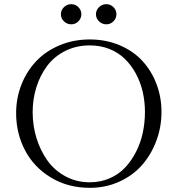

<svg xmlns="http://www.w3.org/2000/svg" viewBox="-20 -902 856 930"><path d="M58.1 -354Q58.1 -427.2 84 -492.7Q109.9 -558.1 156 -606.4Q202.1 -654.8 269.3 -682.9Q336.4 -710.9 415 -710.9Q493.2 -710.9 559.1 -683.1Q625 -655.3 669.2 -607.4Q713.4 -559.6 737.8 -495.6Q762.2 -431.6 762.2 -359.9Q762.2 -286.6 737.3 -220Q712.4 -153.3 668.2 -102.8Q624 -52.2 558.1 -22.2Q492.2 7.8 415 7.8Q309.1 7.8 226.8 -42Q144.5 -91.8 101.3 -173.8Q58.1 -255.9 58.1 -354ZM138.2 -358.9Q138.2 -293.5 156.7 -233.2Q175.3 -172.9 209.5 -124.8Q243.7 -76.7 297.1 -47.9Q350.6 -19 415 -19Q466.3 -19 510.5 -38.1Q554.7 -57.1 585.7 -90.1Q616.7 -123 638.9 -166.5Q661.1 -210 671.6 -259Q682.1 -308.1 682.1 -359.9Q682.1 -409.7 671.4 -456.5Q660.6 -503.4 638.7 -544.4Q616.7 -585.4 585.4 -616.2Q554.2 -647 510.5 -664.6Q466.8 -682.1 415 -682.1Q349.6 -682.1 296.1 -655.3Q242.7 -628.4 208.7 -583.3Q174.8 -538.1 156.5 -480.5Q138.2 -422.9 138.2 -358.9ZM325.2 -881.8Q345.2 -881.8 359.6 -867.4Q374 -853 374 -833Q374 -813 359.6 -798.6Q345.2 -784.2 325.2 -784.2Q304.7 -784.2 289.8 -798.6Q274.9 -813 274.9 -833Q274.9 -853 289.8 -867.4Q304.7 -881.8 325.2 -881.8ZM495.1 -881.8Q515.1 -881.8 529.5 -867.4Q543.9 -853 543.9 -833Q543.9 -813 529.5 -798.6Q515.1 -784.2 495.1 -784.2Q474.6 -784.2 459.7 -798.6Q444.8 -813 444.8 -833Q444.8 -853 459.7 -867.4Q474.6 -881.8 495.1 -881.8Z"/></svg>

Font: Dehuti Alt
Style: Book
Weight: 400
Version: Version 1.2